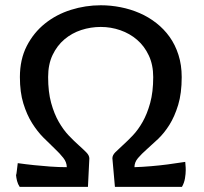

<svg xmlns="http://www.w3.org/2000/svg" viewBox="-20 -724 789 744"><path d="M56.2 0Q49.3 -10.3 46.1 -22.7Q43 -35.2 42 -46.9Q43 -45.4 43.9 -52.2Q44.9 -59.1 45.9 -67.9Q47.4 -78.1 48.8 -91.8Q80.1 -87.4 112.8 -84Q140.6 -81.1 174.1 -78.6Q207.5 -76.2 238.8 -76.2Q238.8 -95.2 225.3 -112.3Q211.9 -129.4 191.7 -148.4Q171.4 -167.5 147.9 -191.2Q124.5 -214.8 104.2 -247.1Q84 -279.3 70.6 -322.8Q57.1 -366.2 57.1 -425.3Q57.1 -493.7 83.7 -545.7Q110.4 -597.7 154.3 -632.8Q198.2 -668 254.6 -685.8Q311 -703.6 370.6 -703.6Q409.2 -703.6 447.5 -696Q485.8 -688.5 520.8 -673.3Q555.7 -658.2 585.4 -635Q615.2 -611.8 637.2 -581.1Q659.2 -550.3 671.6 -511.2Q684.1 -472.2 684.1 -425.3Q684.1 -362.3 670.4 -317.4Q656.7 -272.5 636.5 -240.2Q616.2 -208 592.5 -185.5Q568.8 -163.1 548.6 -145.3Q528.3 -127.4 514.6 -111.3Q501 -95.2 501 -76.2Q531.7 -77.1 566.2 -80.1Q600.6 -83 629.9 -86.9Q664.1 -91.3 697.8 -96.7Q698.2 -90.3 698.7 -85Q699.2 -80.1 699.5 -74.7Q699.7 -69.3 699.7 -64.9Q699.7 -50.8 696.8 -33Q693.8 -15.1 685.1 0H425.3L415.5 -110.8Q415.5 -122.6 427.2 -134.3Q439 -146 456.5 -161.9Q474.1 -177.7 494.6 -199.2Q515.1 -220.7 532.7 -251.7Q550.3 -282.7 562 -325.2Q573.7 -367.7 573.7 -425.3Q573.7 -472.7 556.6 -509Q539.6 -545.4 511.2 -569.8Q482.9 -594.2 446.3 -606.9Q409.7 -619.6 370.6 -619.6Q331.5 -619.6 294.9 -607.7Q258.3 -595.7 229.7 -571.5Q201.2 -547.4 183.8 -511Q166.5 -474.6 166.5 -425.3Q166.5 -367.7 178.2 -325.2Q189.9 -282.7 207.8 -251.7Q225.6 -220.7 246.3 -199Q267.1 -177.2 284.9 -161.4Q302.7 -145.5 314.5 -133.5Q326.2 -121.6 326.2 -109.9L320.8 0ZM42 -46.9Q42 -47.9 41.7 -50.8Q41.5 -53.7 41.5 -59.6Q41.5 -56.6 41.7 -53.5Q42 -50.3 42 -46.9Z"/></svg>

Font: Basic
Style: Regular
Weight: 400
Designer: Magnus Gaarde
Foundry: Magnus Gaarde
Version: Version 1.003; ttfautohint (v1.1) -l 6 -r 16 -G 0 -x 16 -D l